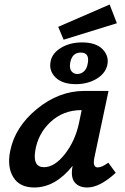

<svg xmlns="http://www.w3.org/2000/svg" viewBox="-20 -824 554 851"><path d="M498 -721 262 -648 238 -705 466 -804ZM316 -451Q256 -451 225.5 -481.5Q195 -512 205 -555Q213 -590 252 -613Q291 -636 344 -636Q406 -636 435.5 -605Q465 -574 455 -533Q445 -496 406 -473.5Q367 -451 316 -451ZM291 -545Q287 -520 297 -508Q307 -496 323 -496Q339 -496 352 -507.5Q365 -519 369 -543Q378 -591 338 -591Q299 -591 291 -545ZM413 -82Q432 -82 460 -103L493 -58Q422 7 367 7Q329 7 310.5 -16.5Q292 -40 302 -89Q225 7 132 7Q67 7 39 -38.5Q11 -84 25 -154Q46 -261 143.5 -341Q241 -421 354 -421H461L398 -124Q390 -82 413 -82ZM175 -83Q222 -83 267.5 -141Q313 -199 330 -278L342 -336H341Q261 -336 204.5 -284Q148 -232 136 -154Q125 -83 175 -83Z"/></svg>

Font: EauTest
Style: Bold Italic
Weight: 700
Italic angle: -12°
Designer: Christian Thalmann (Catharsis Fonts)
Version: Version 0.001;PS 000.001;hotconv 1.0.88;makeotf.lib2.5.64775